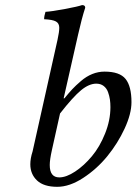

<svg xmlns="http://www.w3.org/2000/svg" viewBox="-20 -718 532 748"><path d="M213.9 -275.9 182.1 -132.8Q173.8 -95.7 173.8 -75.2Q173.8 -26.9 210.9 -26.9Q238.3 -26.9 272.9 -49.8Q307.6 -72.8 338.1 -109.4Q368.7 -146 389.4 -197.8Q410.2 -249.5 410.2 -300.8Q410.2 -316.4 408.2 -330.3Q406.2 -344.2 400.9 -359.1Q395.5 -374 383.8 -383.1Q372.1 -392.1 355 -392.1Q327.1 -392.1 295.9 -366.5Q264.6 -340.8 213.9 -275.9ZM98.1 -78.1Q98.1 -100.6 106.9 -127.9L204.1 -563Q210.9 -593.8 210.9 -609.9Q210.9 -627 198 -634.3Q185.1 -641.6 151.9 -643.1Q151.9 -655.8 157.2 -671.9Q181.6 -673.3 232.7 -682.9Q283.7 -692.4 299.8 -698.2Q312 -698.2 312 -688Q298.3 -646 284.2 -583L228 -335H231Q248.5 -356.4 261.5 -370.4Q274.4 -384.3 295.4 -402.3Q316.4 -420.4 339.6 -429.7Q362.8 -439 387.2 -439Q446.3 -439 469.2 -410.4Q492.2 -381.8 492.2 -319.8Q492.2 -274.9 465.6 -217.3Q439 -159.7 398.2 -109.6Q357.4 -59.6 304.2 -24.9Q251 9.8 203.1 9.8Q150.4 9.8 124.3 -14.9Q98.1 -39.6 98.1 -78.1Z"/></svg>

Font: Common Serif
Style: Italic
Weight: 400
Italic angle: -12°
Designer: Philipp H. Poll, Khaled Hosny
Foundry: Stefan Peev, Context Ltd.
Version: Version 1.026